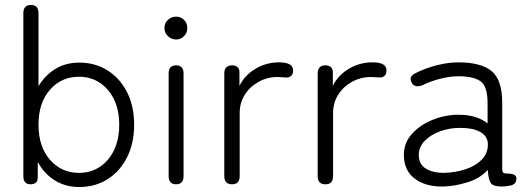

<svg xmlns="http://www.w3.org/2000/svg" viewBox="-20 -742 2136 773"><path d="M299 11Q244 11 201 -15.5Q158 -42 132 -90V-28Q132 -13 124 -6.5Q116 0 103 0Q74 0 74 -33V-689Q74 -722 105 -722Q135 -722 135 -689V-395Q161 -439 203 -464.5Q245 -490 299 -490Q363 -490 413 -458.5Q463 -427 491.5 -371Q520 -315 520 -240Q520 -165 491.5 -108.5Q463 -52 413 -20.5Q363 11 299 11ZM298 -46Q345 -46 381.5 -70Q418 -94 439 -137.5Q460 -181 460 -240Q460 -299 439 -342Q418 -385 381.5 -409Q345 -433 298 -433Q227 -433 181 -380.5Q135 -328 135 -240Q135 -152 181 -99Q227 -46 298 -46Z M689 0Q659 0 659 -33V-446Q659 -479 689 -479Q719 -479 719 -446V-33Q719 0 689 0ZM689 -583Q670 -583 656 -596.5Q642 -610 642 -629Q642 -649 656 -662Q670 -675 689 -675Q708 -675 721 -662Q734 -649 734 -629Q734 -610 721 -596.5Q708 -583 689 -583Z M914 0Q883 0 883 -33V-446Q883 -479 915 -479Q927 -479 935.5 -472.5Q944 -466 944 -451V-396Q964 -438 1007.5 -464.5Q1051 -491 1104 -491Q1130 -491 1145 -483.5Q1160 -476 1160 -458Q1160 -443 1151.5 -436Q1143 -429 1131 -430Q1124 -430 1115.5 -431Q1107 -432 1098 -432Q1056 -432 1021 -412.5Q986 -393 965.5 -360.5Q945 -328 945 -287V-33Q945 0 914 0Z M1290 0Q1259 0 1259 -33V-446Q1259 -479 1291 -479Q1303 -479 1311.5 -472.5Q1320 -466 1320 -451V-396Q1340 -438 1383.5 -464.5Q1427 -491 1480 -491Q1506 -491 1521 -483.5Q1536 -476 1536 -458Q1536 -443 1527.5 -436Q1519 -429 1507 -430Q1500 -430 1491.5 -431Q1483 -432 1474 -432Q1432 -432 1397 -412.5Q1362 -393 1341.5 -360.5Q1321 -328 1321 -287V-33Q1321 0 1290 0Z M1763 9Q1693 10 1649.5 -23Q1606 -56 1606 -119Q1606 -167 1638.5 -203Q1671 -239 1721.5 -259.5Q1772 -280 1826 -280Q1900 -280 1943 -245V-327Q1943 -394 1915 -414.5Q1887 -435 1825 -435Q1792 -435 1752.5 -425Q1713 -415 1681 -399Q1651 -387 1638 -408Q1623 -434 1654 -448Q1691 -467 1737.5 -479Q1784 -491 1825 -491Q1916 -491 1959 -456Q2002 -421 2002 -327V-62Q2002 -49 2007 -46Q2012 -43 2028 -43Q2041 -43 2050 -38.5Q2059 -34 2059 -24Q2059 1 2034 5Q2026 7 2017 8Q2008 9 2000 9Q1966 9 1956 -5Q1946 -19 1944 -58Q1913 -24 1862 -8Q1811 8 1763 9ZM1766 -46Q1814 -47 1855.5 -61Q1897 -75 1921.5 -101.5Q1946 -128 1944 -166Q1941 -197 1910 -212.5Q1879 -228 1830 -227Q1789 -227 1751 -213Q1713 -199 1689.5 -174.5Q1666 -150 1666 -118Q1666 -81 1694 -63.5Q1722 -46 1766 -46Z"/></svg>

Font: Zen Maru Gothic
Style: Regular
Weight: 400
Designer: Yoshimichi Ohira
Foundry: Positype
Version: Version 1.002